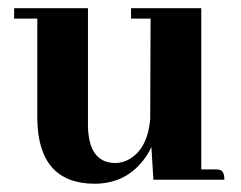

<svg xmlns="http://www.w3.org/2000/svg" viewBox="-20 -440 589 470"><path d="M505.9 -25.4H472.7V-419.9H300.8V-394.5H348.6L347.7 -148.4Q340.8 -72.3 292 -47.9Q277.3 -41 262.7 -41Q207 -41 197.3 -106.4Q195.3 -119.1 195.3 -132.8V-419.9H14.6V-394.5H71.3V-149.4Q73.2 8.8 210.9 9.8Q298.8 9.8 344.7 -68.4Q347.7 -74.2 350.6 -80.1L355.5 0H529.3Q529.3 -21.5 517.6 -24.4Q512.7 -25.4 505.9 -25.4Z"/></svg>

Font: Abhaya Libre ExtraBold
Style: Regular
Weight: 800
Designer: Pushpananda Ekanayake, Sol Matas, Pathum Egodawatta
Foundry: Mooniak
Version: Version 1.050 ; ttfautohint (v1.6)